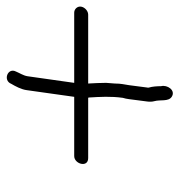

<svg xmlns="http://www.w3.org/2000/svg" viewBox="-1 -579 539 577"><g transform="rotate(-90 268.5 -290.5)"><path d="M82 -295H263C264 -294 264 -293 264 -292C266 -259 268 -227 263 -191C261 -185 260 -179 259 -172L252 -118C251 -111 251 -103 253 -96C258 -78 251 -54 266 -44C286 -31 303 -58 298 -76C298 -88 297 -102 294 -112C293 -115 294 -117 294 -118L301 -172C303 -186 306 -196 306 -215L308 -241C308 -258 307 -277 306 -295H513C524 -295 535 -305 537 -316C539 -327 530 -337 519 -337H308L328 -478C330 -490 338 -502 342 -512C355 -537 315 -552 305 -526C298 -514 288 -496 286 -479L266 -337H88C64 -337 52 -295 82 -295Z"/></g></svg>

Font: PolanStronk
Style: Ita
Weight: 500
Version: Version 1.0